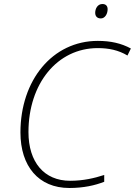

<svg xmlns="http://www.w3.org/2000/svg" viewBox="-20 -928 673 958"><path d="M483 -836C504 -836 517 -859 517 -882C517 -896 510 -908 491 -908C467 -908 455 -885 455 -864C455 -846 466 -836 483 -836ZM326 10C397 10 454 -3 500 -21V-55C451 -39 395 -26 330 -26C200 -26 122 -119 122 -269C122 -510 265 -688 468 -688C522 -688 571 -678 616 -651L633 -686C585 -712 532 -724 468 -724C242 -724 82 -528 82 -267C82 -99 172 10 326 10Z"/></svg>

Font: Noto Sans ExtraLight
Style: Italic
Weight: 200
Italic angle: -12°
Designer: Monotype Design Team
Foundry: Monotype Imaging Inc.
Version: Version 2.013